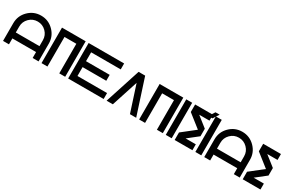

<svg xmlns="http://www.w3.org/2000/svg" viewBox="128 -2027 4901 3293"><g transform="rotate(30 2578.0 -381.0)"><path d="M29.3 -351.6Q29.3 -497.1 132.3 -600.1Q235.4 -703.1 380.9 -703.1Q526.4 -703.1 629.4 -600.1Q732.4 -497.1 732.4 -351.6V0H615.2V-117.2H146.5V0H29.3ZM615.2 -234.4V-351.6Q615.2 -448.7 546.6 -517.3Q478 -585.9 380.9 -585.9Q283.7 -585.9 215.1 -517.3Q146.5 -448.7 146.5 -351.6V-234.4Z M1259.8 0H1142.6V-585.9H908.2V0H791V-703.1H1259.8Z M2021.5 -703.1V-585.9H1435.5V-410.2H1904.3V-293H1435.5V-117.2H2021.5V0H1318.4V-703.1Z M2438 -703.1 2666 0H2542.5L2373 -522.5L2203.6 0H2080.1L2308.1 -703.1Z M3193.4 0H3076.2V-585.9H2841.8V0H2724.6V-703.1H3193.4Z M3369.1 0H3252V-703.1H3369.1Z M3576.7 -117.2H3779.3V0H3427.7V-148.9L3685.1 -351.6L3427.7 -554.2V-703.1H3779.3V-585.9H3576.2L3779.3 -425.8V-276.9Z M3841.3 -703.1H3955.1V0H3837.9V-697.8L3803.2 -644.5H3720.7L3796.9 -761.7H3879.4Z M4013.7 -351.6Q4013.7 -497.1 4116.7 -600.1Q4219.7 -703.1 4365.2 -703.1Q4510.7 -703.1 4613.8 -600.1Q4716.8 -497.1 4716.8 -351.6V0H4599.6V-117.2H4130.9V0H4013.7ZM4599.6 -234.4V-351.6Q4599.6 -448.7 4531 -517.3Q4462.4 -585.9 4365.2 -585.9Q4268.1 -585.9 4199.5 -517.3Q4130.9 -448.7 4130.9 -351.6V-234.4Z M4924.3 -117.2H5127V0H4775.4V-148.9L5032.7 -351.6L4775.4 -554.2V-703.1H5127V-585.9H4923.8L5127 -425.8V-276.9Z"/></g></svg>

Font: Gerhaus
Style: Regular
Weight: 400
Designer: GGBotNet
Foundry: GGBotNet
Version: 1.01